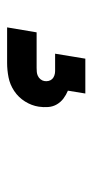

<svg xmlns="http://www.w3.org/2000/svg" viewBox="120 -160 260 540"><g transform="rotate(90 250.0 110.0)"><path d="M57 220 71 137H171Q177 137 182.5 136.5Q188 136 193.5 133.5Q199 131 203 126Q207 121 208 115Q209 109 207.5 103Q206 97 202 93Q198 89 192 87Q186 85 180 85H131L145 0H243L235 49Q247 54 257 61.5Q267 69 273.5 80Q280 91 281 104.5Q282 118 280 131Q277 151 265.5 169.5Q254 188 236 200Q218 212 197.5 216Q177 220 157 220Z"/></g></svg>

Font: Iosevka Term Curly Extrabold
Style: Italic
Weight: 800
Italic angle: -9°
Designer: Belleve Invis
Foundry: Belleve Invis
Version: Version 32.3.0